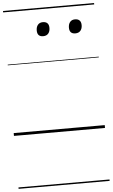

<svg xmlns="http://www.w3.org/2000/svg" viewBox="-75 -932 796 1355"><g transform="rotate(-5 322.5 -255.0)"><path d="M267 -683Q246 -683 235.5 -694Q225 -705 225 -727Q225 -752 237.5 -767Q250 -782 273 -782Q294 -782 305 -771Q316 -760 316 -737Q316 -713 303.5 -698Q291 -683 267 -683ZM495 -683Q474 -683 463.5 -694Q453 -705 453 -727Q453 -752 465.5 -767Q478 -782 501 -782Q521 -782 532.5 -771Q544 -760 544 -737Q544 -713 531.5 -698Q519 -683 495 -683ZM0 365H645V375H0ZM0 -20H645V0H0ZM0 -505H645V-500H0ZM0 -885H645V-875H0Z"/></g></svg>

Font: Playwrite GB S Guides
Style: Italic
Weight: 400
Italic angle: -7.01216°
Designer: Veronika Burian, José Scaglione
Foundry: TypeTogether
Version: Version 1.002